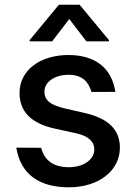

<svg xmlns="http://www.w3.org/2000/svg" viewBox="-20 -787 576 818"><path d="M369.7 -395.2 471.6 -395.6C456 -497.2 386 -552.6 271.7 -552.6C150.6 -552.6 63.2 -487.6 63.2 -391C63.2 -313.6 110.1 -262.1 212.4 -239.3L304.7 -219.1C357.2 -207.4 381.7 -183.9 381.7 -149.9C381.7 -107.6 336.6 -74.6 272.7 -74.6C209.9 -74.6 169.4 -101.9 155.5 -157.3L49.4 -158C68.5 -40.5 152 11 273.4 11C399.5 11 490.8 -58.9 490.8 -157.7C490.8 -234.7 441.8 -282.3 341.6 -305.4L255 -325.3C195 -339.5 169 -359.7 169.4 -396.7C169 -438.6 214.5 -468.4 272.4 -468.4C335.2 -468.4 358.7 -433.2 369.7 -395.2ZM106.2 -610.8H202.1L275.2 -706L348 -610.8H444.2V-616.1L319.2 -766.7H230.8L106.2 -616.1Z"/></svg>

Font: Magic Ui Pro Medium
Style: Regular
Weight: 500
Designer: Stefan Endress, Andreas Faust
Version: Version 1.000;FEAKit 1.0